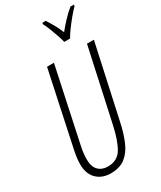

<svg xmlns="http://www.w3.org/2000/svg" viewBox="-236 -1028 937 1118"><g transform="rotate(-30 232.5 -469.5)"><path d="M162.1 9.8Q103.5 9.8 67.6 -25.4Q31.7 -60.5 31.7 -126.5Q31.7 -162.1 42.5 -214.8L148.9 -713.9H195.3L88.4 -212.9Q83.5 -189.9 81.3 -168.7Q79.1 -147.5 79.1 -130.9Q79.1 -81.5 103 -57.4Q127 -33.2 166.5 -33.2Q230 -33.2 260.3 -82.5Q290.5 -131.8 311.5 -228L417.5 -713.9H463.9L356.9 -224.1Q341.8 -152.8 319.1 -100.3Q296.4 -47.9 259 -19Q221.7 9.8 162.1 9.8ZM308.1 -789.1Q303.7 -808.1 293.7 -837.6Q283.7 -867.2 272.2 -895.8Q260.7 -924.3 252 -939.9L253.4 -949.2H276.4Q289.1 -929.2 305.7 -900.1Q322.3 -871.1 335.4 -838.4Q358.9 -867.7 386 -896.5Q413.1 -925.3 442.4 -949.2H465.3L464.4 -939.9Q446.8 -922.4 424.3 -895.5Q401.9 -868.7 380.9 -840.3Q359.9 -812 347.2 -789.1Z"/></g></svg>

Font: Open Sans Condensed Light
Style: Italic
Weight: 300
Width: 3
Italic angle: -12°
Designer: Monotype Design Team
Foundry: Monotype Imaging Inc.
Version: Version 3.000; ttfautohint (v1.8.4)